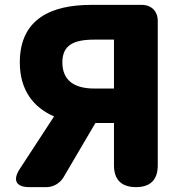

<svg xmlns="http://www.w3.org/2000/svg" viewBox="-20 -765 751 785"><path d="M268 -430C246 -448 235 -475 235 -510C235 -580 280 -603 366 -603H446V-503V-403H366C323 -403 290 -412 268 -430ZM625 -372V-680C625 -719 599 -745 560 -745H488H352C193 -745 61 -690 61 -510C61 -395 118 -325 201 -289L60 -73C31 -28 46 0 99 0H171C198 0 225 -16 239 -39L370 -262H446V-89C446 -30 477 0 536 0C595 0 625 -30 625 -89V-372Z"/></svg>

Font: GenSenRounded2 TW H
Style: Regular
Weight: 900
Version: Version 2.100;PS 2.1;hotconv 16.6.51;makeotf.lib2.5.65220 DE